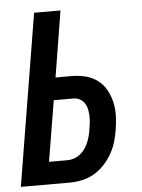

<svg xmlns="http://www.w3.org/2000/svg" viewBox="-53 -777 605 819"><g transform="rotate(-5 250.0 -367.5)"><path d="M3 0 124 -735H237L191 -452H259Q290 -452 318.5 -445Q347 -438 370 -421Q393 -404 407 -379Q421 -354 427.5 -325.5Q434 -297 433 -266.5Q432 -236 427 -206Q423 -180 415 -154Q407 -128 393 -104Q379 -80 359 -59Q339 -38 315 -24.5Q291 -11 264.5 -5.5Q238 0 212 0ZM132 -96H212Q226 -96 240 -101Q254 -106 266 -115.5Q278 -125 287 -138Q296 -151 301.5 -165Q307 -179 310.5 -193Q314 -207 316 -221Q318 -233 319.5 -245Q321 -257 321 -268Q321 -284 318.5 -299.5Q316 -315 308.5 -328Q301 -341 288 -348.5Q275 -356 259 -356H175Z"/></g></svg>

Font: Iosevka Oblique
Style: Bold
Weight: 700
Italic angle: -9°
Monospace: yes
Designer: Belleve Invis
Foundry: Belleve Invis
Version: Version 32.5.0; ttfautohint (v1.8.4)